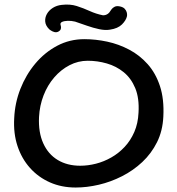

<svg xmlns="http://www.w3.org/2000/svg" viewBox="-20 -831 793 858"><path d="M318 7Q255 7 203.1 -16Q151.2 -39 114.1 -80.5Q76.9 -122 58.2 -178.5Q39.5 -235 43.5 -303Q46.5 -371 71.2 -434Q96 -497 137.9 -547Q179.9 -597 235.6 -626.5Q291.4 -656 357 -656Q407.4 -656 459.1 -644.9Q510.8 -633.8 557.4 -609.1Q604.1 -584.5 640 -544.2Q675.9 -503.9 694.9 -446Q713.9 -388.1 709.9 -310Q706.9 -246 681.7 -195.5Q656.5 -145 616 -107Q575.5 -69 525.3 -43.5Q475.1 -18 421.8 -5.5Q368.4 7 318 7ZM338.4 -90.4Q373.1 -90.4 408.8 -99.5Q444.5 -108.6 477.4 -127.4Q510.4 -146.1 537 -174.6Q563.6 -203.1 580.2 -241.2Q596.8 -279.4 599 -327.2Q602.9 -392.4 584.4 -437Q565.9 -481.6 532.6 -508.5Q499.4 -535.4 457.5 -547.4Q415.6 -559.5 372.1 -559.5Q329 -559.5 290.7 -539.6Q252.4 -519.8 222.4 -485.1Q192.4 -450.4 174.7 -404.8Q157 -359.1 154.4 -308Q151.1 -239.6 173.2 -190.8Q195.2 -141.9 237.9 -116.1Q280.6 -90.4 338.4 -90.4ZM241.4 -690.1Q232.2 -685 222.5 -687.9Q212.8 -690.8 206.5 -695.4Q200.2 -700 200.2 -700Q183.8 -716.2 182.1 -734Q180.4 -751.8 189.4 -768.2Q198.4 -784.6 216 -795.8Q233.6 -806.9 255.8 -809.2Q292.9 -813.6 322.9 -804.1Q353 -794.5 381.2 -781.6Q409.4 -768.8 440.2 -762.6Q452 -762.6 460.7 -768.4Q469.4 -774.2 475.2 -784.9Q475.2 -784.9 479.3 -790.5Q483.4 -796.1 492.4 -800.8Q501.4 -805.5 516.4 -802.2Q530.9 -799 537.4 -791.6Q544 -784.2 546.1 -776.8Q548.2 -769.2 547.9 -764Q547.5 -758.8 547.5 -758.8Q543.4 -740.2 525.1 -721.9Q506.8 -703.6 471 -698.4Q450.4 -694.9 423.2 -700.6Q396 -706.4 368.4 -716.2Q340.8 -726 315.6 -734.4Q299.2 -738.4 283.2 -738Q267.1 -737.6 257.6 -733.2Q248.1 -728.8 250.6 -719.9Q250.6 -719.9 252 -714.5Q253.4 -709.1 251.9 -702.4Q250.5 -695.6 241.4 -690.1Z"/></svg>

Font: Sour Gummy Black
Style: Regular
Weight: 900
Version: Version 1.000